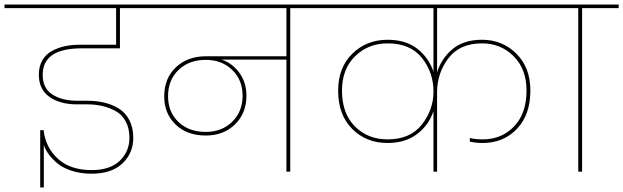

<svg xmlns="http://www.w3.org/2000/svg" viewBox="-70 -760 2759 850"><path d="M-50 -724V-740H632V-724H461V-546H292Q119 -546 119 -429Q119 -369 162 -341.5Q205 -314 271 -314H316Q356 -314 390.5 -306Q425 -298 455 -280Q485 -262 502.5 -228.5Q520 -195 520 -150Q520 -82 472 -36.5Q424 9 335 9Q285 9 244 -5Q203 -19 179 -41Q155 -63 141.5 -83Q128 -103 124 -120V70H108V-184H123Q132 -106 187 -56.5Q242 -7 336 -7Q417 -7 460 -48Q503 -89 503 -150Q503 -192 486.5 -222.5Q470 -253 441.5 -268.5Q413 -284 382 -291Q351 -298 315 -298H270Q196 -298 149 -331Q102 -364 102 -429Q102 -467 118 -494Q134 -521 162 -535.5Q190 -550 220 -556Q250 -562 284 -562H444V-724Z M841 -176Q912 -176 958 -221Q1004 -266 1004 -336Q1004 -406 958 -450.5Q912 -495 841 -495Q767 -495 720.5 -450.5Q674 -406 674 -334Q674 -264 720 -220Q766 -176 841 -176ZM547 -724V-740H1377V-724H1215V0H1198V-496H911Q958 -481 989.5 -438Q1021 -395 1021 -336Q1021 -259 970.5 -209.5Q920 -160 841 -160Q758 -160 707.5 -208.5Q657 -257 657 -334Q657 -413 708.5 -462Q760 -511 843 -511H1198V-724Z M1849 0V-268Q1829 -207 1777 -167Q1725 -127 1646 -127Q1551 -127 1489 -189.5Q1427 -252 1427 -359Q1427 -461 1490 -522.5Q1553 -584 1646 -584Q1726 -584 1777 -544.5Q1828 -505 1849 -443V-724H1307V-740H2398V-724H1865V-440Q1885 -503 1934.5 -543.5Q1984 -584 2064 -584Q2154 -584 2216 -522.5Q2278 -461 2278 -359Q2278 -252 2218.5 -189.5Q2159 -127 2067 -127Q2036 -127 2010 -133V-149Q2036 -143 2067 -143Q2151 -143 2206 -200.5Q2261 -258 2261 -359Q2261 -454 2204 -511Q2147 -568 2064 -568Q1965 -568 1915 -502Q1865 -436 1865 -351V0ZM1646 -143Q1746 -143 1797.5 -208.5Q1849 -274 1849 -354V-355Q1849 -439 1798 -503.5Q1747 -568 1646 -568Q1560 -568 1502 -511Q1444 -454 1444 -359Q1444 -258 1501 -200.5Q1558 -143 1646 -143Z M2490 0V-724H2328V-740H2669V-724H2507V0Z"/></svg>

Font: Poppins Thin
Style: Regular
Weight: 250
Designer: Ninad Kale (Devanagari), Jonny Pinhorn (Latin)
Foundry: Indian Type Foundry
Version: Version 3.200;PS 1.000;hotconv 16.6.54;makeotf.lib2.5.65590